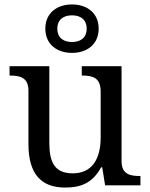

<svg xmlns="http://www.w3.org/2000/svg" viewBox="-20 -834 675 864"><path d="M304 -596C371 -596 424 -634 424 -705C424 -776 371 -814 304 -814C237 -814 184 -776 184 -705C184 -634 237 -596 304 -596ZM304 -645C268 -645 238 -662 238 -705C238 -748 268 -765 304 -765C340 -765 370 -748 370 -705C370 -662 340 -645 304 -645ZM273 10C338 10 394 -6 435 -81H440L453 0H612V-42H609C565 -42 527 -50 527 -109V-536H348V-494H351C396 -494 433 -485 433 -422V-216C433 -119 395 -54 307 -54C226 -54 202 -104 202 -191V-536H23V-494H26C70 -494 108 -485 108 -426V-186C108 -49 167 10 273 10Z"/></svg>

Font: Noto Serif Balinese
Style: Regular
Weight: 400
Designer: Monotype Design Team
Foundry: Monotype Imaging Inc.
Version: Version 2.005